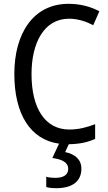

<svg xmlns="http://www.w3.org/2000/svg" viewBox="-20 -745 567 1005"><path d="M406 138C406 90 373 62 321 51L340 10C396 9 439 0 478 -18V-95C436 -79 393 -67 343 -67C216 -67 145 -178 145 -357C145 -523 212 -647 341 -647C389 -647 432 -632 468 -613L500 -686C454 -711 398 -725 339 -725C152 -725 55 -567 55 -358C55 -149 138 -14 289 7L254 82C304 89 337 104 337 139C337 169 314 186 269 186C252 186 234 184 222 180V234C234 238 253 240 275 240C359 240 406 204 406 138Z"/></svg>

Font: Noto Sans Oriya Cond
Style: Regular
Weight: 400
Width: 3
Designer: Amélie Bonet and Sol Matas
Foundry: Google LLC
Version: Version 2.006